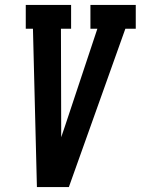

<svg xmlns="http://www.w3.org/2000/svg" viewBox="-20 -755 568 775"><path d="M129 0 113 -639H84V-735H267V-639H226L227 -245Q227 -234 227 -223Q227 -212 227 -201Q231 -212 234.5 -223Q238 -234 242 -245L373 -639H345V-735H528V-639H486L258 0Z"/></svg>

Font: Iosevka Slab Oblique
Style: Bold
Weight: 700
Italic angle: -9°
Monospace: yes
Designer: Belleve Invis
Foundry: Belleve Invis
Version: Version 11.1.1; ttfautohint (v1.8.3)